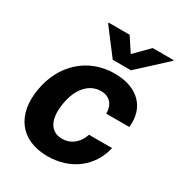

<svg xmlns="http://www.w3.org/2000/svg" viewBox="-184 -894 955 1027"><g transform="rotate(30 294.0 -380.5)"><path d="M259.9 10.7C405.2 10.7 509.9 -74.6 538.7 -199.9H396C377.1 -142 333.8 -109 281.2 -109C210.6 -109 174.7 -168.3 192.1 -272.7C208.5 -375.7 264.9 -434.7 335.9 -434.7C390.6 -434.7 420.1 -397.7 419.4 -343.8H561.8C576.7 -469.8 495.4 -552.6 353 -552.6C187.5 -552.6 65.3 -437.9 38.4 -270.6C10.3 -104.8 92 10.7 259.9 10.7ZM186.8 -767 305.4 -610.8H418L587.4 -767L588.1 -772H459.2L373.6 -685.4L316.8 -772H187.5Z"/></g></svg>

Font: Margiela Sans
Style: Bold Italic
Weight: 700
Italic angle: -9.39999°
Designer: Stefan Endress, Andreas Faust
Version: Version 1.100;FEAKit 1.0